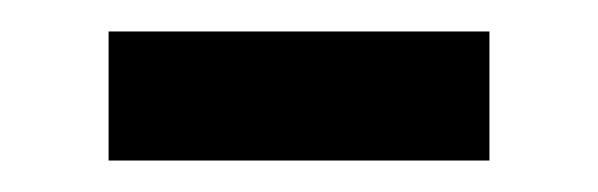

<svg xmlns="http://www.w3.org/2000/svg" viewBox="-20 -358 380 122"><path d="M49 -338H291V-256H49Z"/></svg>

Font: hexkannada15
Style: Book
Weight: 400
Designer: Jelle Bosma - Monotype Design Team
Foundry: Monotype Imaging Inc.
Version: Version 2.003